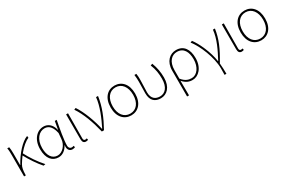

<svg xmlns="http://www.w3.org/2000/svg" viewBox="110 -1718 4581 3094"><g transform="rotate(-30 2400.5 -171.0)"><path d="M501 0C414 -95 326 -228 273 -332C344 -419 416 -480 477 -504L473 -540C368 -503 233 -354 145 -191H141V-409C141 -453 138 -503 132 -527H96C105 -486 105 -438 105 -396V0H138V-24C140 -85 147 -144 174 -188C199 -230 225 -269 252 -304C305 -203 394 -70 464 7Z M743 13C816 13 877 -29 921 -109H924C909 -29 949 13 1002 13C1025 13 1040 7 1051 2L1043 -28C1033 -24 1018 -20 1005 -20C976 -20 952 -44 952 -79C952 -188 987 -375 1016 -527H981L954 -376H952C926 -496 847 -540 776 -540C655 -540 547 -434 547 -249C547 -74 629 13 743 13ZM746 -20C644 -20 585 -110 585 -249C585 -414 676 -507 775 -507C828 -507 902 -485 936 -328L927 -222C919 -112 833 -20 746 -20Z M1252 13C1270 13 1283 9 1293 4L1286 -26C1273 -22 1265 -20 1255 -20C1238 -20 1224 -33 1224 -59C1224 -217 1226 -368 1227 -527H1191V-66C1191 -10 1214 13 1252 13Z M1552 0H1592C1691 -179 1760 -345 1785 -527H1748C1733 -368 1654 -185 1580 -37H1575C1539 -204 1462 -412 1376 -540L1343 -526C1438 -387 1506 -191 1552 0Z M2096 13C2226 13 2323 -86 2323 -262C2323 -441 2226 -540 2096 -540C1965 -540 1868 -441 1868 -262C1868 -86 1965 13 2096 13ZM2096 -20C1979 -20 1906 -115 1906 -262C1906 -408 1979 -507 2096 -507C2212 -507 2285 -408 2285 -262C2285 -115 2212 -20 2096 -20Z M2647 13C2758 13 2855 -75 2855 -253C2855 -351 2839 -443 2802 -540L2766 -528C2806 -431 2817 -343 2817 -254C2817 -93 2741 -20 2649 -20C2570 -20 2498 -59 2498 -184C2498 -245 2505 -338 2505 -409C2505 -453 2505 -489 2498 -527H2462C2469 -474 2470 -438 2470 -396C2470 -325 2466 -254 2466 -183C2466 -38 2546 13 2647 13Z M3024 198H3060C3060 92 3060 31 3058 -75C3114 -9 3171 13 3237 13C3347 13 3453 -92 3453 -271C3453 -434 3383 -540 3241 -540C3126 -540 3024 -452 3024 -283ZM3239 -20C3182 -20 3123 -35 3060 -113V-268C3060 -435 3147 -507 3239 -507C3365 -507 3416 -405 3416 -271C3416 -124 3337 -20 3239 -20Z M3721 198H3756C3756 136 3753 62 3747 2C3873 -209 3934 -349 3960 -527H3923C3908 -364 3825 -199 3745 -48H3740C3715 -224 3621 -432 3540 -540L3507 -526C3607 -401 3723 -129 3723 78C3723 125 3723 147 3721 198Z M4150 13C4168 13 4181 9 4191 4L4184 -26C4171 -22 4163 -20 4153 -20C4136 -20 4122 -33 4122 -59C4122 -217 4124 -368 4125 -527H4089V-66C4089 -10 4112 13 4150 13Z M4515 13C4645 13 4742 -86 4742 -262C4742 -441 4645 -540 4515 -540C4384 -540 4287 -441 4287 -262C4287 -86 4384 13 4515 13ZM4515 -20C4398 -20 4325 -115 4325 -262C4325 -408 4398 -507 4515 -507C4631 -507 4704 -408 4704 -262C4704 -115 4631 -20 4515 -20Z"/></g></svg>

Font: Noto Sans T Chinese Thin
Style: Regular
Weight: 100
Designer: Ryoko NISHIZUKA (kana & ideographs); Paul D. Hunt (Latin, Greek & Cyrillic); Wenlong ZHANG (bopomofo); Sandoll Communica
Foundry: Adobe Systems Incorporated
Version: Version 1.000;PS 1;hotconv 1.0.78;makeotf.lib2.5.61930